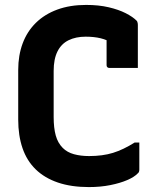

<svg xmlns="http://www.w3.org/2000/svg" viewBox="-20 -740 640 780"><path d="M341 20Q269 20 215 1.5Q161 -17 125 -52Q89 -87 71.5 -138Q54 -189 54 -254V-456Q54 -515 72 -563.5Q90 -612 125.5 -647Q161 -682 212.5 -701Q264 -720 330 -720Q381 -720 421.5 -710.5Q462 -701 490.5 -686.5Q519 -672 535 -656Q537 -654 538 -651Q539 -648 539.5 -645Q540 -642 540 -639Q540 -602 540 -554.5Q540 -507 540 -464Q511 -464 482 -464Q453 -464 424 -464Q419 -464 416 -467Q413 -470 413 -475Q413 -493 413 -511Q413 -529 413 -551.5Q413 -574 413 -604L441 -562Q416 -578 389 -584.5Q362 -591 328 -591Q288 -591 258.5 -576.5Q229 -562 213.5 -531Q198 -500 198 -452V-265Q198 -220 206.5 -189.5Q215 -159 235 -139Q253 -121 280.5 -113.5Q308 -106 342 -106Q397 -106 439 -119Q481 -132 527 -161H546Q546 -147 546 -133.5Q546 -120 546 -106.5Q546 -93 546 -79.5Q546 -66 546 -51Q546 -46 544.5 -42Q543 -38 540 -36Q526 -21 497 -8.5Q468 4 428 12Q388 20 341 20Z"/></svg>

Font: Recursive Monospace
Style: Bold
Weight: 700
Version: Version 1.047